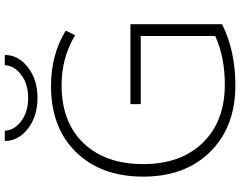

<svg xmlns="http://www.w3.org/2000/svg" viewBox="-118 -850 978 781"><g transform="rotate(-90 370.5 -459.0)"><path d="M496 -928H538Q538 -873 488 -834Q438 -795 363 -795Q288 -795 238 -834Q188 -873 188 -928H230Q231 -890 268.5 -861.5Q306 -833 363 -833Q420 -833 457.5 -861.5Q495 -890 496 -928ZM415 -697Q265 -697 179.5 -608Q94 -519 94 -365Q94 -212 181 -122.5Q268 -33 418 -33Q529 -33 615 -72V-375H338V-417H663V-44Q554 10 415 10Q246 10 144.5 -92Q43 -194 43 -365Q43 -536 142.5 -638Q242 -740 411 -740Q540 -740 637 -680L618 -642Q527 -697 415 -697Z"/></g></svg>

Font: Mplus 1p Light
Style: Regular
Weight: 300
Version: Version 1.061